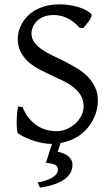

<svg xmlns="http://www.w3.org/2000/svg" viewBox="-20 -650 516 887"><path d="M314.9 111.8Q314.9 129.9 306.4 146.5Q297.9 163.1 279.8 176.8Q261.7 190.4 233.2 200.7Q204.6 210.9 164.6 216.8L153.8 192.9Q179.2 188.5 197 181.9Q214.8 175.3 226.1 167.5Q237.3 159.7 242.4 151.1Q247.6 142.6 247.6 134.8Q247.6 118.2 234.9 111.6Q222.2 105 191.9 102.1Q194.3 95.2 199.7 79.1Q204.1 65.4 211.9 40.5Q215.8 29.3 220.7 14.6H214.8Q198.7 14.6 179.7 11.2Q160.6 7.8 140.6 1.7Q120.6 -4.4 100.8 -13.2Q81.1 -22 64 -33.2Q60.5 -35.2 58.8 -49.8Q57.1 -64.5 57.1 -84.2Q57.1 -104 58.6 -124.5Q60.1 -145 64 -158.2L84 -155.8Q95.2 -127 112.1 -106Q128.9 -85 149.4 -71Q169.9 -57.1 193.6 -50.5Q217.3 -43.9 242.2 -43.9Q264.2 -43.9 286.4 -53Q308.6 -62 326.2 -77.6Q343.8 -93.3 355 -114Q366.2 -134.8 366.2 -158.2Q366.2 -188 353 -209.5Q339.8 -231 318.6 -247.6Q297.4 -264.2 270 -277.3Q242.7 -290.5 214.1 -303.7Q185.5 -316.9 158.2 -331.5Q130.9 -346.2 109.6 -365.7Q88.4 -385.3 75.2 -410.9Q62 -436.5 62 -472.2Q62 -487.3 66.4 -504.9Q70.8 -522.5 80.6 -540Q90.3 -557.6 105.7 -574Q121.1 -590.3 142.8 -602.8Q164.6 -615.2 192.9 -622.6Q221.2 -629.9 256.8 -629.9Q278.8 -629.9 301 -626.5Q323.2 -623 342.5 -617.2Q361.8 -611.3 377.4 -603Q393.1 -594.7 401.9 -585Q405.3 -582 402.1 -573.5Q398.9 -564.9 392.3 -554.9Q385.7 -544.9 377.7 -535.2Q369.6 -525.4 363.8 -520L346.2 -522.9Q332.5 -539.1 317.6 -550Q302.7 -561 287.4 -567.9Q272 -574.7 256.8 -577.6Q241.7 -580.6 228 -580.6Q200.7 -580.6 181.4 -572.5Q162.1 -564.5 149.7 -551.8Q137.2 -539.1 131.3 -523.9Q125.5 -508.8 125.5 -495.1Q125.5 -472.2 138.7 -454.3Q151.9 -436.5 173.3 -421.6Q194.8 -406.7 222.4 -393.6Q250 -380.4 278.8 -366Q307.6 -351.6 335.2 -335Q362.8 -318.4 384.3 -296.9Q405.8 -275.4 418.9 -247.8Q432.1 -220.2 432.1 -184.1Q432.1 -162.1 426.3 -139.2Q420.4 -116.2 408.4 -94Q396.5 -71.8 378.7 -52Q360.8 -32.2 336.7 -17.6Q312.5 -2.9 281.7 5.9Q271 8.8 259.8 10.7L246.6 50.8Q259.3 53.7 271.7 58.3Q284.2 63 293.7 70.3Q303.2 77.6 309.1 87.9Q314.9 98.1 314.9 111.8Z"/></svg>

Font: Gentium Plus Viet
Style: Regular
Weight: 400
Designer: J. Victor Gaultney, Annie Olsen, Iska Routamaa, Becca Hirsbrunner
Foundry: SIL International
Version: Version 5.000